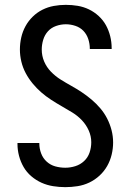

<svg xmlns="http://www.w3.org/2000/svg" viewBox="-20 -763 540 791"><path d="M249 8Q224 8 199 4Q174 0 151.5 -10Q129 -20 109.5 -36.5Q90 -53 77.5 -74.5Q65 -96 58.5 -120.5Q52 -145 52 -170Q52 -171 52 -172Q52 -173 52 -174H142Q142 -174 142 -173Q142 -172 142 -172Q142 -151 149.5 -131Q157 -111 172.5 -97Q188 -83 208 -77.5Q228 -72 249 -72Q270 -72 290.5 -78.5Q311 -85 326.5 -99.5Q342 -114 349 -134.5Q356 -155 356 -177Q356 -202 345.5 -225.5Q335 -249 317.5 -267.5Q300 -286 278 -299.5Q256 -313 234 -325.5Q212 -338 190.5 -352Q169 -366 150 -382.5Q131 -399 114.5 -419Q98 -439 86 -461.5Q74 -484 68 -509Q62 -534 62 -559Q62 -584 67.5 -608.5Q73 -633 85 -655Q97 -677 115 -694.5Q133 -712 155 -723Q177 -734 201.5 -738.5Q226 -743 251 -743Q276 -743 300 -739Q324 -735 346 -724.5Q368 -714 386.5 -697Q405 -680 416.5 -659Q428 -638 434 -614Q440 -590 440 -565Q440 -564 440 -563Q440 -562 440 -561H350Q350 -562 350 -562.5Q350 -563 350 -563Q350 -583 343.5 -602.5Q337 -622 323.5 -636Q310 -650 290.5 -656.5Q271 -663 251 -663Q231 -663 211 -656Q191 -649 177.5 -634Q164 -619 158 -599Q152 -579 152 -559Q152 -533 162 -509.5Q172 -486 190 -467.5Q208 -449 229.5 -435.5Q251 -422 273.5 -409.5Q296 -397 317 -383Q338 -369 357.5 -352.5Q377 -336 393.5 -316.5Q410 -297 421.5 -274.5Q433 -252 439.5 -227Q446 -202 446 -176Q446 -151 440 -126Q434 -101 421.5 -79Q409 -57 390 -39.5Q371 -22 348 -11Q325 0 299.5 4Q274 8 249 8Z"/></svg>

Font: Iosevka SS04 Medium
Style: Regular
Weight: 500
Monospace: yes
Designer: Belleve Invis
Foundry: Belleve Invis
Version: Version 19.0.0; ttfautohint (v1.8.4)